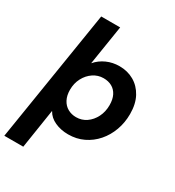

<svg xmlns="http://www.w3.org/2000/svg" viewBox="-233 -856 1093 1202"><g transform="rotate(30 313.0 -255.0)"><path d="M-12 220 140 -730H277L232 -446H233Q262 -480 304.5 -499Q347 -518 396 -518Q454 -518 500.5 -491.5Q547 -465 574.5 -414.5Q602 -364 602 -291Q602 -229 582 -174Q562 -119 525.5 -77Q489 -35 439 -11Q389 13 329 13Q276 13 233 -6.5Q190 -26 170 -63H169L125 220ZM318 -105Q359 -105 391.5 -127.5Q424 -150 443.5 -188.5Q463 -227 463 -275Q463 -317 448.5 -345.5Q434 -374 408 -388.5Q382 -403 347 -403Q307 -403 273.5 -380.5Q240 -358 220 -320Q200 -282 200 -235Q200 -194 215.5 -164.5Q231 -135 258 -120Q285 -105 318 -105Z"/></g></svg>

Font: MuseoModerno SemiBold
Style: Italic
Weight: 600
Italic angle: -9°
Designer: Pablo Cosgaya, Héctor Gatti, Marcela Romero, and the Authors of The MuseoModerno Project.
Foundry: Omnibus-Type Team
Version: Version 1.003